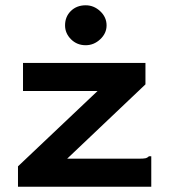

<svg xmlns="http://www.w3.org/2000/svg" viewBox="-20 -706 640 726"><path d="M48 -77 349 -362H67V-468H530V-387L234 -106H506Q522 -106 529.5 -107.5Q537 -109 543 -115H552V0H48ZM304 -535Q271 -535 248.5 -557.5Q226 -580 226 -610Q226 -643 248 -664.5Q270 -686 304 -686Q335 -686 359 -663.5Q383 -641 383 -610Q383 -580 359 -557.5Q335 -535 304 -535Z"/></svg>

Font: Inconsolata Expanded ExtraBold
Style: Regular
Weight: 800
Width: 7
Monospace: yes
Designer: Raph Levien, Cyreal, Brenton Simpson
Foundry: Raph Levien, Cyreal, Google
Version: Version 3.001; ttfautohint (v1.8.2.53-6de2)